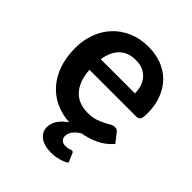

<svg xmlns="http://www.w3.org/2000/svg" viewBox="-195 -636 925 925"><g transform="rotate(45 267.0 -174.0)"><path d="M391.5 -315.5Q391.5 -339.5 384.8 -360.8Q378 -382 364.5 -398Q351 -414 330.2 -423.2Q309.5 -432.5 282 -432.5Q228.5 -432.5 197.8 -402Q167 -371.5 158.5 -315.5ZM156 -241Q159 -201.5 170 -172.8Q181 -144 199 -125.2Q217 -106.5 241.8 -97.2Q266.5 -88 296.5 -88Q326.5 -88 348.2 -95Q370 -102 386.2 -110.5Q402.5 -119 414.8 -126Q427 -133 438.5 -133Q454 -133 461.5 -121.5L497 -76.5Q467 -41.5 427.5 -23Q388 -4.5 346.5 2.5Q337 8 328.2 15Q319.5 22 312.8 30.2Q306 38.5 302 48Q298 57.5 298 68Q298 83 307.5 91.8Q317 100.5 334 100.5Q343.5 100.5 349.5 99.5Q355.5 98.5 359.2 97Q363 95.5 365.8 94.5Q368.5 93.5 371 93.5Q380 93.5 382.5 101.5L401.5 147Q385 158 360.2 165.2Q335.5 172.5 308 172.5Q259 172.5 232.5 152Q206 131.5 206 99Q206 73.5 221.5 50Q237 26.5 266 7Q216 4 173.5 -15.2Q131 -34.5 99.8 -69.2Q68.5 -104 50.8 -153.8Q33 -203.5 33 -267.5Q33 -320 50 -366.2Q67 -412.5 98.8 -446.8Q130.5 -481 176.2 -501Q222 -521 279.5 -521Q328 -521 369 -505.5Q410 -490 439.5 -460.2Q469 -430.5 485.8 -387.2Q502.5 -344 502.5 -288.5Q502.5 -260.5 496.5 -250.8Q490.5 -241 473.5 -241Z"/></g></svg>

Font: LatoLatin
Style: Bold
Weight: 700
Designer: Lukasz Dziedzic with Adam Twardoch and Botio Nikoltchev
Foundry: tyPoland Lukasz Dziedzic
Version: Version 2.015; 2015-08-06; http://www.latofonts.com/